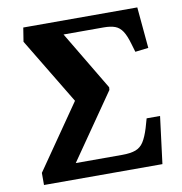

<svg xmlns="http://www.w3.org/2000/svg" viewBox="-80 -785 816 859"><g transform="rotate(-10 328.0 -355.0)"><path d="M51 0V-55L253 -347L72 -647L82 -710H600L617 -523L557 -516L546 -553Q535 -592 521.5 -612.5Q508 -633 488 -640.5Q468 -648 436 -648H254L414 -380L413 -368L208 -72H419Q457 -72 480 -80.5Q503 -89 517 -111Q531 -133 543 -172L555 -214H616L589 0Z"/></g></svg>

Font: Literata 36pt
Style: Bold Italic
Weight: 700
Italic angle: -2°
Designer: Latin by Veronika Burian and Jose Scaglione. Greek by Irene Vlachou. Cyrillic by Vera Evstafieva
Foundry: TypeTogether
Version: Version 3.002